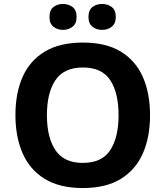

<svg xmlns="http://www.w3.org/2000/svg" viewBox="-20 -940 836 970"><path d="M738 -358Q738 -247 701.5 -164.5Q665 -82 590 -36Q515 10 398 10Q282 10 206.5 -36Q131 -82 94.5 -165Q58 -248 58 -359Q58 -470 94.5 -552Q131 -634 206.5 -679.5Q282 -725 399 -725Q515 -725 590 -679.5Q665 -634 701.5 -551.5Q738 -469 738 -358ZM217 -358Q217 -246 260 -181.5Q303 -117 398 -117Q495 -117 537 -181.5Q579 -246 579 -358Q579 -471 537 -535Q495 -599 399 -599Q303 -599 260 -535Q217 -471 217 -358ZM230 -854Q230 -889 250 -904.5Q270 -920 298 -920Q326 -920 346.5 -904.5Q367 -889 367 -854Q367 -821 346.5 -805Q326 -789 298 -789Q270 -789 250 -805Q230 -821 230 -854ZM427 -854Q427 -889 447 -904.5Q467 -920 496 -920Q524 -920 544.5 -904.5Q565 -889 565 -854Q565 -821 544.5 -805Q524 -789 496 -789Q467 -789 447 -805Q427 -821 427 -854Z"/></svg>

Font: Noto Sans Kayah Li
Style: Bold
Weight: 700
Designer: Monotype Design Team, Sérgio Martins
Foundry: Monotype Imaging Inc.
Version: Version 2.002; ttfautohint (v1.8.4.7-5d5b)